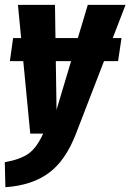

<svg xmlns="http://www.w3.org/2000/svg" viewBox="-32 -551 538 792"><path d="M485.8 -530.8 433.1 -394H469.2L455.1 -298.8H397L280.8 2Q237.8 112.8 168.2 163.3Q98.6 213.9 -9.8 221.2L-12.2 118.2Q53.2 106.4 86.7 82Q120.1 57.6 146 0H92.8L64 -298.8H8.8L22 -394H55.2L42 -530.8H194.8L196.8 -394H289.1L330.1 -530.8ZM201.2 -98.1 261.2 -298.8H198.2Z"/></svg>

Font: Fira Sans Compressed
Style: Bold Italic
Weight: 700
Width: 3
Italic angle: -8°
Designer: Carrois Corporate & Edenspiekermann AG
Foundry: Carrois Corporate GbR & Edenspiekermann AG
Version: Version 4.203;PS 004.203;hotconv 1.0.88;makeotf.lib2.5.64775